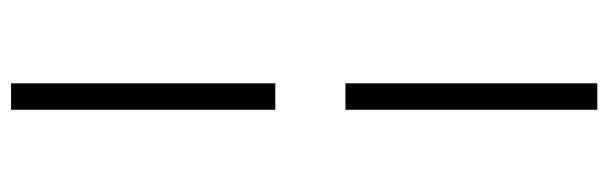

<svg xmlns="http://www.w3.org/2000/svg" viewBox="-406 -450 1127 356"><g transform="rotate(90 158.0 -271.5)"><path d="M134 272H183V-218H134ZM183 -348V-815H134V-348Z"/></g></svg>

Font: Source Han Serif CN
Style: Regular
Weight: 400
Designer: Ryoko NISHIZUKA 西塚涼子 (kana & ideographs); Frank Grießhammer (Latin, Greek & Cyrillic); Wenlong ZHANG 张文龙 (bopomofo); San
Foundry: Adobe
Version: Version 2.003;hotconv 1.1.1;makeotfexe 2.6.0